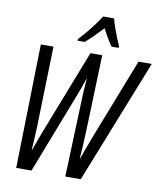

<svg xmlns="http://www.w3.org/2000/svg" viewBox="-98 -1010 922 1089"><g transform="rotate(10 362.5 -465.5)"><path d="M70.3 0 86.4 -713.9H159.2L146.5 -252.4Q145 -209 143.1 -175.3Q141.1 -141.6 139.2 -115.7H141.1Q153.3 -150.4 166.3 -185.1Q179.2 -219.7 192.4 -253.4L372.1 -713.9H439.9L424.8 -268.1Q423.3 -221.2 420.9 -185.1Q418.5 -148.9 416 -115.2H418Q427.7 -143.1 436.8 -167.5Q445.8 -191.9 454.8 -215.3Q463.9 -238.8 472.7 -262.7L648.9 -713.9H725.1L441.9 0H353L370.1 -464.8Q370.6 -480 371.6 -496.8Q372.6 -513.7 374 -531.2Q375.5 -548.8 377 -566.9H375Q367.2 -543 358.6 -518.6Q350.1 -494.1 340.8 -471.2L158.2 0ZM286.6 -771 288.6 -780.8Q311.5 -805.2 332.8 -830.8Q354 -856.4 373 -882.1Q392.1 -907.7 406.7 -931.2H470.2Q474.1 -913.1 483.9 -884.3Q493.7 -855.5 505.1 -826.9Q516.6 -798.3 524.9 -780.8L522.9 -771H483.4Q474.6 -783.7 464.8 -799.1Q455.1 -814.5 445.6 -831.5Q436 -848.6 426.8 -867.2Q400.4 -838.9 375.5 -814.2Q350.6 -789.6 328.6 -771Z"/></g></svg>

Font: Open Sans Condensed
Style: Italic
Weight: 400
Width: 3
Italic angle: -12°
Designer: Monotype Design Team
Foundry: Monotype Imaging Inc.
Version: Version 3.000